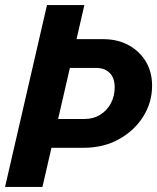

<svg xmlns="http://www.w3.org/2000/svg" viewBox="-31 -740 622 760"><path d="M143 -155 169 -269H303Q339 -269 366 -286Q393 -303 408 -331.5Q423 -360 423 -394Q423 -431 403.5 -451Q384 -471 350 -471H215L241 -585H377Q435 -585 478.5 -561Q522 -537 546.5 -496Q571 -455 571 -401Q571 -334 535.5 -278Q500 -222 439 -188.5Q378 -155 300 -155ZM-11 0 155 -720H303L137 0Z"/></svg>

Font: Instrument Sans SemiCondensed
Style: Bold Italic
Weight: 700
Width: 4
Italic angle: -13°
Designer: Rodrigo Fuenzalida
Foundry: fragTYPE
Version: Version 1.000;gftools[0.9.28]